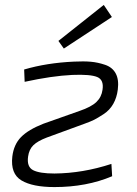

<svg xmlns="http://www.w3.org/2000/svg" viewBox="-20 -747 554 779"><path d="M434 -678 239 -550 217 -581 401 -727ZM80 -415 78 -465Q170 -492 280 -497Q320 -499 348.5 -496.5Q377 -494 406.5 -484Q436 -474 449.5 -449Q463 -424 458 -384Q454 -351 439.5 -325.5Q425 -300 400.5 -284Q376 -268 362 -261Q348 -254 323 -245L170 -189Q133 -175 115.5 -158Q98 -141 94 -112Q88 -70 114.5 -56.5Q141 -43 201 -43Q316 -44 432 -82L435 -32Q331 12 201 12Q112 12 67 -15Q22 -42 30 -112Q36 -161 65.5 -191Q95 -221 156 -245L303 -297Q350 -313 371 -333Q392 -353 396 -383Q402 -423 374.5 -434.5Q347 -446 273 -443Q190 -439 80 -415Z"/></svg>

Font: Exo 2.0 Light
Style: Italic
Weight: 300
Italic angle: -8°
Designer: Natanael Gama
Version: Version 1.001;PS 001.001;hotconv 1.0.70;makeotf.lib2.5.58329